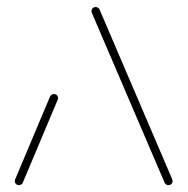

<svg xmlns="http://www.w3.org/2000/svg" viewBox="-20 -539 546 559"><path d="M35.2 0Q30 0 26.5 -3.5Q23 -7 23 -12.2Q23 -14.4 24.1 -16.7L125.9 -258.5Q127.4 -261.5 130.4 -263.3Q133.3 -265.2 137 -265.2Q142.2 -265.2 145.6 -261.9Q148.9 -258.5 148.9 -253.3Q148.9 -250 148.1 -248.9L46.3 -7Q42.6 0 35.2 0ZM482.6 -12.2Q482.6 -7 479.1 -3.5Q475.6 0 470.4 0Q463 0 459.3 -7L248.9 -498.1Q246.3 -503.7 246.3 -506.7Q246.3 -511.5 249.8 -515Q253.3 -518.5 258.5 -518.5Q261.9 -518.5 264.8 -516.7Q267.8 -514.8 269.6 -511.9L480 -20.4Q482.6 -14.8 482.6 -12.2Z"/></svg>

Font: 26F Galaxy Hebrew Thin
Style: Regular
Weight: 100
Designer: C₂₉H₂₅N₃O₅
Version: Version 1.000